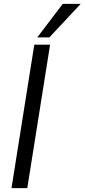

<svg xmlns="http://www.w3.org/2000/svg" viewBox="-20 -965 434 985"><path d="M39 0 156 -736H237L120 0ZM171 -773 302 -945H394L233 -773Z"/></svg>

Font: Mulish
Style: Italic
Weight: 400
Italic angle: -9°
Designer: Vernon Adams
Foundry: Vernon Adams
Version: Version 3.603; ttfautohint (v1.8.3)